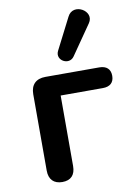

<svg xmlns="http://www.w3.org/2000/svg" viewBox="-88 -831 632 896"><g transform="rotate(-10 228.5 -383.0)"><path d="M384 -700C422 -754 326 -809 296 -747L220 -598C199 -555 261 -522 287 -560ZM134 8C175 8 196 -15 196 -57V-391H396C430 -391 449 -408 449 -440C449 -472 430 -489 396 -489H141C96 -489 71 -464 71 -419V-57C71 -15 94 8 134 8Z"/></g></svg>

Font: Nunito
Style: Bold
Weight: 700
Designer: Vernon Adams
Foundry: Vernon Adams
Version: Version 3.602